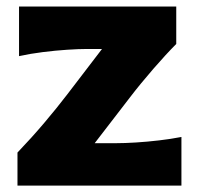

<svg xmlns="http://www.w3.org/2000/svg" viewBox="-20 -581 621 601"><path d="M34.7 0V-103.5Q79.1 -149.9 118.4 -196.3Q157.7 -242.7 189.9 -284.7L299.3 -427.7H252.9Q226.6 -427.7 190.2 -425.3Q153.8 -422.9 114.5 -418Q75.2 -413.1 39.6 -405.3V-560.5H531.7V-443.4Q500.5 -412.1 460 -365.5Q419.4 -318.8 386.2 -275.4L276.4 -132.8H343.8Q370.1 -132.8 405.5 -135Q440.9 -137.2 478.3 -141.6Q515.6 -146 547.9 -152.3V0Z"/></svg>

Font: Pinar DS4-Bold
Style: Regular
Weight: 700
Designer: Amin Abedi
Version: Version 2.000